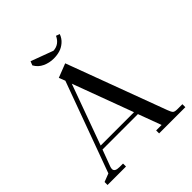

<svg xmlns="http://www.w3.org/2000/svg" viewBox="-233 -1031 1185 1185"><g transform="rotate(-45 360.0 -438.0)"><path d="M22 0V-25.9L76.2 -46.9L293 -639.2L276.9 -680.2L368.2 -715.8L609.9 -65.9Q619.1 -40.5 627 -33.2Q634.8 -25.9 658.2 -25.9H701.2V0H472.2V-25.9H520L463.9 -176.8H154.8L113.8 -66.9Q110.8 -58.1 110.8 -49.8Q110.8 -25.9 152.8 -25.9H183.1V0ZM164.1 -202.1H455.1L308.1 -598.1ZM215.8 -850.1 226.1 -876 372.1 -821.8Q424.3 -824.7 448.2 -876L472.2 -867.2Q461.9 -838.4 439.9 -819.6Q418 -800.8 393.1 -793.5Q368.2 -786.1 339.8 -786.1Q301.3 -786.1 267.6 -801.8Q233.9 -817.4 215.8 -850.1Z"/></g></svg>

Font: Dihjauti S
Style: Bold
Weight: 700
Designer: T. Christopher White
Version: Version 3.0.0